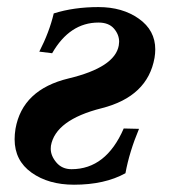

<svg xmlns="http://www.w3.org/2000/svg" viewBox="-20 -502 483 532"><path d="M185.1 9.8Q114.3 9.8 67.4 -23.7Q20.5 -57.1 20.5 -116.2Q20.5 -129.9 22.9 -145Q42 -253.9 170.2 -284.7Q298.3 -315.4 309.1 -376L310.1 -386.2Q310.1 -406.2 295.7 -422.9Q281.2 -439.5 252.9 -439.5Q173.3 -439.5 124.5 -354.5L88.9 -358.9Q116.7 -413.1 128.9 -464.8Q184.6 -482.4 252.9 -482.4Q319.3 -482.4 364.7 -450.2Q410.2 -418 410.2 -365.2Q410.2 -354 408.2 -341.8Q389.2 -234.4 261.5 -202.1Q133.8 -169.9 121.1 -98.1L120.6 -89.8Q120.6 -70.3 136.2 -51.8Q151.9 -33.2 178.2 -33.2Q273.9 -33.2 322.8 -146L365.2 -145Q338.4 -81.1 327.6 -22Q270 9.8 185.1 9.8Z"/></svg>

Font: Kelvinch
Style: Bold Italic
Weight: 700
Italic angle: -10°
Designer: Paul James Miller
Foundry: High-Logic / Made with FontCreator
Version: Version 3.30 September 23, 2016